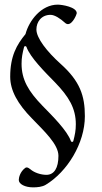

<svg xmlns="http://www.w3.org/2000/svg" viewBox="-20 -660 440 828"><path d="M123 148C141 148 162 146 177 137C270 81 346 -42 346 -159C346 -247 325 -310 241 -385C182 -438 137 -496 137 -533C137 -565 158 -596 198 -596C216 -596 240 -580 260 -562C264 -558 269 -556 273 -556C294 -556 311 -599 311 -603C311 -630 247 -640 229 -640C158 -640 105 -571 90 -513C52 -467 24 -418 24 -329C24 -270 56 -212 118 -149C170 -95 232 -38 232 12C232 64 214 94 180 94C157 94 128 85 111 70C107 67 101 62 95 62C93 62 91 63 89 64C66 81 61 107 61 116C61 134 88 148 123 148ZM286 -51C270 -97 205 -161 163 -204C103 -266 73 -316 73 -385C73 -412 77 -431 84 -458C85 -460 87 -461 89 -461C91 -461 93 -460 94 -458C110 -412 175 -348 217 -305C277 -243 307 -193 307 -124C307 -97 303 -78 296 -51C295 -49 293 -48 291 -48C289 -48 287 -49 286 -51Z"/></svg>

Font: EB Garamond
Style: Regular
Weight: 400
Designer: Georg Duffner and Octavio Pardo
Foundry: Georg Duffner
Version: Version 1.000;PS 001.000;hotconv 1.0.88;makeotf.lib2.5.64775